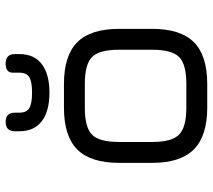

<svg xmlns="http://www.w3.org/2000/svg" viewBox="-56 -678 735 662"><g transform="rotate(-90 311.0 -347.5)"><path d="M189 -647V-663Q189 -695 221 -695Q253 -695 253 -663V-647Q253 -624 268 -614Q283 -604 322 -604Q361 -604 376 -614Q391 -624 391 -647V-671Q391 -695 423 -695Q455 -695 455 -663V-647Q455 -597 420.5 -570.5Q386 -544 322 -544Q258 -544 223.5 -570.5Q189 -597 189 -647ZM270 0Q173 0 126.5 -46Q80 -92 80 -189V-304Q80 -402 126 -448Q172 -494 270 -494H352Q450 -494 496 -448Q542 -402 542 -304V-190Q542 -92 496 -46Q450 0 352 0ZM152 -189Q152 -122 177.5 -97Q203 -72 270 -72H352Q420 -72 445 -97Q470 -122 470 -190V-304Q470 -372 445 -397Q420 -422 352 -422H270Q202 -422 177 -397Q152 -372 152 -304Z"/></g></svg>

Font: Jura SemiBold
Style: Regular
Weight: 600
Designer: Daniel Johnson, Alexei Vanyashin
Foundry: Daniel Johnson
Version: Version 5.103